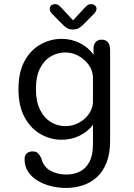

<svg xmlns="http://www.w3.org/2000/svg" viewBox="-20 -678 659 946"><path d="M305.5 248Q266 248 229.2 238.5Q192.5 229 163.5 211Q134.5 193 117.8 166.8Q101 140.5 101 106.5Q101 87 112 77.5Q123 68 141 68Q159 68 168.2 78.2Q177.5 88.5 183.5 101.5Q193.5 143 227.5 162.5Q261.5 182 308 182Q343 182 372.5 167.8Q402 153.5 420 120.5Q438 87.5 438 32.5V-63Q413 -29.5 372.2 -9.5Q331.5 10.5 283.5 10.5Q228.5 10.5 179.8 -17.2Q131 -45 101 -100.5Q71 -156 71 -239Q71 -322.5 101 -377.2Q131 -432 179.8 -459.2Q228.5 -486.5 283.5 -486.5Q333 -486.5 374.5 -465.2Q416 -444 441 -408V-448Q448.5 -482.5 480.5 -482.5Q522.5 -482.5 522.5 -430V15.5Q522.5 78.5 505 123Q487.5 167.5 457.2 195Q427 222.5 387.8 235.2Q348.5 248 305.5 248ZM302.5 -56.5Q334.5 -56.5 364.2 -71Q394 -85.5 414.2 -111.5Q434.5 -137.5 438 -170.5V-300Q435.5 -334.5 415 -361.2Q394.5 -388 364.8 -403.8Q335 -419.5 302.5 -419.5Q263.5 -419.5 230.5 -400.2Q197.5 -381 177.2 -341.2Q157 -301.5 157 -239Q157 -178 177.2 -137.2Q197.5 -96.5 230.5 -76.5Q263.5 -56.5 302.5 -56.5ZM443.5 -610.5 396.5 -563Q382 -547.5 369.5 -540Q357 -532.5 339.5 -532.5Q322.5 -532.5 309.8 -540Q297 -547.5 283 -563L236 -610.5Q225 -622 225 -634Q225 -644.5 232.2 -651Q239.5 -657.5 251 -657.5Q262 -657.5 269.2 -652Q276.5 -646.5 285.5 -636.5L340 -578L394 -636Q403 -646 410.5 -651.8Q418 -657.5 428.5 -657.5Q440.5 -657.5 448 -651Q455.5 -644.5 455.5 -635Q455.5 -623 443.5 -610.5Z"/></svg>

Font: Sono Monospace
Style: Regular
Weight: 400
Designer: Tyler Finck
Foundry: Tyler Finck
Version: Version 2.112